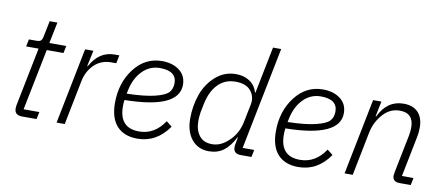

<svg xmlns="http://www.w3.org/2000/svg" viewBox="-67 -1002 2947 1275"><g transform="rotate(10 1406.5 -364.0)"><path d="M221 0H124Q72 0 72 -45Q72 -61 75 -73L153 -463H69L79 -512H130Q152 -512 160.5 -520.5Q169 -529 173 -552L194 -655H246L217 -512H331L321 -463H208L125 -49H231Z M411 0H356L458 -512H514L491 -405H495Q553 -512 657 -512H689L678 -457H645Q576 -457 530.5 -413Q485 -369 471 -302Z M902 12Q812 12 763.5 -41Q715 -94 715 -197Q715 -332 788.5 -428Q862 -524 976 -524Q1047 -524 1093 -489Q1139 -454 1139 -392Q1139 -231 774 -226Q771 -207 771 -183Q771 -37 905 -37Q1009 -37 1075 -136L1113 -106Q1031 12 902 12ZM970 -476Q901 -476 852 -426Q803 -376 786 -294L781 -270Q902 -273 970.5 -290Q1039 -307 1060.5 -331Q1082 -355 1082 -393Q1082 -476 970 -476Z M1670 0H1598Q1548 0 1548 -45Q1548 -55 1551 -70L1559 -112H1556Q1524 -49 1483 -18.5Q1442 12 1384 12Q1311 12 1268 -40.5Q1225 -93 1225 -181Q1225 -267 1252 -343.5Q1279 -420 1337.5 -472Q1396 -524 1475 -524Q1529 -524 1567.5 -498Q1606 -472 1619 -425H1622L1685 -740H1740L1602 -49H1680ZM1505 -85Q1565 -139 1581 -222L1605 -341Q1616 -394 1584 -434Q1552 -474 1480 -474Q1409 -474 1362.5 -426.5Q1316 -379 1298 -294L1286 -234Q1281 -202 1281 -175Q1281 -114 1310 -76Q1339 -38 1397 -38Q1455 -38 1505 -85Z M1987 12Q1897 12 1848.5 -41Q1800 -94 1800 -197Q1800 -332 1873.5 -428Q1947 -524 2061 -524Q2132 -524 2178 -489Q2224 -454 2224 -392Q2224 -231 1859 -226Q1856 -207 1856 -183Q1856 -37 1990 -37Q2094 -37 2160 -136L2198 -106Q2116 12 1987 12ZM2055 -476Q1986 -476 1937 -426Q1888 -376 1871 -294L1866 -270Q1987 -273 2055.5 -290Q2124 -307 2145.5 -331Q2167 -355 2167 -393Q2167 -476 2055 -476Z M2353 0H2298L2400 -512H2456L2435 -409H2439Q2494 -524 2605 -524Q2669 -524 2703 -487.5Q2737 -451 2737 -385Q2737 -351 2730 -319L2676 -49H2754L2744 0H2670Q2621 0 2621 -42Q2621 -48 2625 -70L2675 -319Q2681 -350 2681 -376Q2681 -474 2588 -474Q2524 -474 2478 -425Q2427 -370 2412 -297Z"/></g></svg>

Font: IBM Plex Sans Light
Style: Italic
Weight: 300
Italic angle: -11.31°
Designer: Mike Abbink, Paul van der Laan, Pieter van Rosmalen
Foundry: Bold Monday
Version: Version 3.0